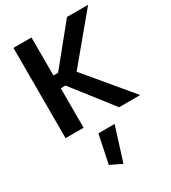

<svg xmlns="http://www.w3.org/2000/svg" viewBox="-247 -833 1164 1306"><g transform="rotate(-30 335.5 -180.5)"><path d="M283.6 83.2 237.2 304.9 327.4 347.9 411 83.2ZM494.3 -709.1 251.9 -410.4H215.3V-709.1H73.7V0H215.3V-310.3H252.1L494.3 0H660.1L364.7 -353.8L660.1 -709.1Z"/></g></svg>

Font: Estedad VF
Style: Regular
Weight: 100
Designer: Amin Abedi
Version: Version 7.3